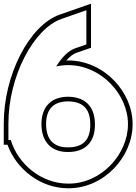

<svg xmlns="http://www.w3.org/2000/svg" viewBox="-74 -921 733 1032"><path d="M255.7 -819 390.2 -866V-682L329.3 -661C295.9 -649.5 259.4 -615.1 228 -563.8C249.1 -568.4 270.7 -570.9 292.5 -571C469.6 -571 614.8 -413 613.8 -253C613.8 -92 470.8 67 292.5 66C147.2 66 22.3 -40.3 -15.9 -168H-28.8V-253V-253.5V-254C-29.8 -510 107.3 -767 255.7 -819ZM148.7 -253.5C148.9 -156.8 204.1 -103 292.5 -104C383.3 -104 437.4 -156 436.2 -253C436.2 -349 383.3 -400 292.5 -401C203 -401 148.9 -349.2 148.7 -253.5ZM247.4 -842.6C82.5 -784.8 -54.8 -515.9 -53.8 -254V-143H-33.9C13.3 -13.2 141.9 91 292.4 91C485.5 92.1 638.8 -78.5 638.8 -252.9C639.8 -426.9 484.2 -596 292.4 -596C289.1 -596 284.2 -595.9 282.2 -595.8C302.6 -618.7 321.7 -632 337.4 -637.4L415.2 -664.2V-901.2ZM173.7 -253.5C173.9 -337.1 215.6 -376 292.4 -376C370.8 -375.1 411.2 -337 411.2 -252.9C412.3 -167.8 371 -129 292.4 -129C216.9 -128.1 173.9 -168.6 173.7 -253.5Z"/></svg>

Font: Nordica Plus
Style: NordicaClassicBkExtOl
Weight: 900
Version: Version 1.01